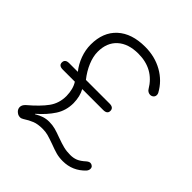

<svg xmlns="http://www.w3.org/2000/svg" viewBox="-194 -846 993 993"><g transform="rotate(45 302.0 -350.0)"><path d="M317 -14Q286 -25 268 -30Q250 -35 228 -35Q193 -35 170 -26Q147 -17 121 0Q112 6 102 6Q86 6 72 -9Q64 -19 64 -31Q64 -46 79 -60Q137 -109 166 -149Q195 -189 195 -242Q194 -293 173 -325H85Q55 -325 55 -348Q55 -372 85 -372H148Q123 -403 109 -441.5Q95 -480 95 -519Q95 -609 150 -659.5Q205 -710 303 -710Q374 -710 431 -678Q488 -646 519 -589Q522 -583 522 -576Q522 -562 509 -555Q503 -552 497 -552Q489 -552 481.5 -556Q474 -560 470 -567Q415 -660 303 -660Q230 -660 188.5 -622.5Q147 -585 147 -518Q147 -484 163 -445.5Q179 -407 207 -372H380Q410 -372 410 -348Q410 -325 380 -325H227Q246 -291 247 -242Q247 -188 219.5 -145.5Q192 -103 145 -62L146 -60Q168 -73 186.5 -79Q205 -85 226 -85Q250 -85 270.5 -79.5Q291 -74 320 -63Q353 -51 375 -45.5Q397 -40 424 -40Q447 -40 465.5 -47.5Q484 -55 507 -76Q518 -85 527 -85Q535 -85 541 -80Q549 -75 549 -63Q549 -53 541 -43Q491 10 419 10Q392 10 370 4Q348 -2 317 -14Z"/></g></svg>

Font: Kodchasan ExtraLight
Style: Regular
Weight: 275
Version: Version 1.000; ttfautohint (v1.6)